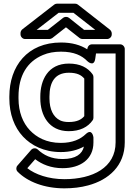

<svg xmlns="http://www.w3.org/2000/svg" viewBox="-20 -795 750 1048"><path d="M331 183C245 183 172 157 129 123L172 74C209 102 258 123 322 123C419 123 490 74 490 -17V-45C490 -45 484 -97 448 -63C419 -35 376 -15 312 -15C233 -15 179 -46 143 -84C105 -124 81 -183 81 -258V-268C81 -382 128 -459 215 -495C243 -507 276 -513 313 -513C384 -513 427 -492 457 -461C457 -461 493 -426 500 -475L504 -503H611V-18C611 120 486 183 331 183ZM456 -526C420 -549 373 -563 313 -563C130 -563 31 -434 31 -268V-258C31 -173 58 -100 106 -49C150 -2 219 35 312 35C362 35 403 24 438 5C429 46 393 73 322 73C259 73 218 51 186 21C175 11 159 13 150 23L75 109C67 118 67 133 76 142C130 197 222 233 331 233C378 233 421 228 461 217C573 187 661 110 661 -18V-528C661 -539 651 -553 636 -553H482C467 -553 458 -541 456 -526ZM355 -79C416 -79 460 -101 486 -139C489 -143 490 -149 490 -153V-375C490 -380 488 -386 485 -390C459 -426 417 -448 356 -448C240 -448 200 -355 200 -268V-258C200 -165 247 -79 355 -79ZM440 -366V-161C425 -143 401 -129 355 -129C336 -129 320 -132 308 -138C271 -156 250 -198 250 -258V-268C250 -344 278 -398 356 -398C401 -398 424 -385 440 -366ZM500 -632H439L356 -698C347 -705 333 -704 325 -698L241 -632H180L300 -725H381ZM590 -613C590 -619 586 -628 580 -633L405 -770C401 -773 396 -775 390 -775H291C286 -775 280 -773 276 -770L102 -635C97 -631 92 -623 92 -615V-607C92 -596 102 -582 117 -582H249C254 -582 261 -584 265 -587L340 -646L415 -587C419 -584 424 -582 430 -582H565C576 -582 590 -592 590 -607Z"/></svg>

Font: Asimov
Style: XWidOu
Weight: 500
Designer: Google
Version: Version 2.000980; 2014